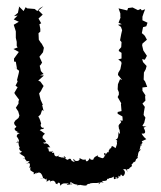

<svg xmlns="http://www.w3.org/2000/svg" viewBox="-20 -608 539 643"><path d="M108 -217 116 -225 121 -240 126 -236 121 -257 124 -256 116 -274 111 -295 117 -303 121 -311 126 -320 115 -335 108 -338 127 -355 114 -356 126 -360 117 -370 113 -388C117 -390 118 -395 121 -398L112 -418L124 -433L127 -448L119 -463H118L110 -475L109 -497L115 -502V-511L112 -527L118 -530C115 -535 112 -540 109 -546L123 -559L109 -573L125 -587L114 -581L105 -571L96 -578L71 -580L66 -584L59 -571L42 -588L44 -585L40 -565L27 -554L39 -556L26 -543L43 -535L26 -525L33 -503V-481L36 -468V-454L39 -449L25 -444L43 -434L27 -412V-402L33 -401L37 -377L27 -384L44 -371L43 -364L37 -340L39 -335L32 -321L39 -316L28 -297L30 -293L44 -274L42 -269V-261L33 -247L41 -235L45 -221L42 -213L31 -204L27 -197C29 -182 42 -188 29 -178C28 -169 41 -167 39 -166C33 -163 35 -166 46 -162C29 -157 42 -145 33 -155C48 -136 46 -131 33 -130C49 -137 33 -138 40 -135C44 -131 40 -112 51 -114C42 -118 41 -105 54 -100C48 -96 47 -96 44 -94C44 -98 51 -99 47 -93C61 -83 62 -87 64 -76C55 -73 58 -85 69 -69C61 -65 61 -70 79 -68C74 -61 63 -58 67 -59C82 -66 82 -59 78 -45C87 -54 79 -43 81 -35C84 -41 83 -46 84 -36C99 -26 92 -34 93 -24C93 -24 112 -37 98 -24C110 -34 118 -33 124 -13C125 -10 118 -12 114 -10C127 -10 122 -15 135 -6C135 -15 138 -10 136 1C150 -11 148 0 150 3C149 -8 157 3 156 -4C173 3 159 6 173 9C170 2 184 1 181 13C179 9 184 13 181 15C193 -1 202 11 212 4C197 15 203 10 222 9C219 1 214 19 216 1C236 15 235 6 243 13C233 12 236 10 246 12C248 9 256 15 271 13C271 13 266 13 275 8C275 8 290 8 278 2C281 8 286 5 290 5C295 4 312 7 315 1C306 12 312 11 316 3C324 0 333 9 321 -2C340 -1 340 -7 338 -9H343C349 -15 349 -8 361 -17C360 0 367 -11 377 -17C379 -9 369 -9 366 -14C384 -13 372 -25 382 -16C386 -30 385 -21 392 -18C402 -26 399 -39 391 -40C402 -42 398 -45 408 -32C399 -49 409 -34 416 -48C419 -46 424 -55 421 -55C417 -51 422 -48 421 -58C424 -58 429 -69 429 -65C437 -69 432 -69 436 -75C444 -80 441 -81 440 -87C433 -94 439 -93 439 -84C446 -86 437 -96 452 -107C450 -111 445 -98 449 -113C450 -104 446 -112 454 -127C454 -116 453 -119 451 -124C459 -129 461 -135 457 -130C451 -136 459 -136 470 -142C463 -147 453 -160 455 -161C463 -159 472 -162 461 -180C466 -183 468 -185 473 -182C462 -188 462 -182 457 -187L463 -197L467 -214L461 -223L462 -233L465 -250L457 -261L467 -271L466 -284L467 -289L457 -304V-315L473 -317L466 -335L460 -343L461 -338L462 -365L468 -376L471 -387L459 -400L456 -410L465 -408L472 -421L460 -439L456 -456L457 -462L472 -475L465 -488L460 -493L455 -497L459 -517L470 -520L474 -532L457 -540V-552L461 -564L466 -577L455 -573C454 -575 452 -576 451 -578L442 -574L424 -583L409 -581L406 -573C396 -575 387 -578 377 -580L383 -563V-550H384L377 -532L388 -527L375 -525L385 -518L389 -507L386 -494L382 -473L387 -467L386 -450L378 -441V-437L387 -431V-412L376 -409L386 -401L387 -396L383 -376L376 -364L375 -357L389 -340L382 -343L375 -326L374 -309L378 -299V-291L374 -283L386 -262L385 -259L387 -236L374 -233V-227L390 -218L391 -204H381C386 -200 390 -202 379 -191C372 -178 384 -185 384 -186C371 -181 382 -177 381 -167C381 -167 385 -151 377 -166C376 -160 378 -141 367 -141C364 -141 371 -142 374 -133C375 -140 364 -126 371 -133C374 -127 369 -118 367 -112C369 -110 351 -125 354 -116C351 -113 350 -108 347 -111C350 -107 343 -109 344 -98C336 -101 335 -88 341 -88C334 -99 333 -92 332 -87C322 -97 335 -96 333 -93C328 -80 330 -81 323 -78C308 -83 306 -83 307 -89C303 -82 297 -87 292 -73C292 -73 282 -73 280 -74C293 -66 282 -73 281 -79C274 -65 267 -65 267 -74C257 -72 257 -73 246 -79C251 -69 233 -65 228 -73C232 -78 219 -77 231 -65C211 -70 223 -78 211 -76C205 -69 202 -76 197 -78C190 -87 195 -87 201 -79C198 -74 177 -91 192 -78C179 -86 168 -78 182 -94C174 -81 161 -80 161 -97C157 -94 151 -97 156 -103C158 -99 163 -90 158 -100C141 -102 145 -96 142 -111C135 -111 139 -117 150 -114C147 -112 144 -128 132 -128C131 -124 123 -131 124 -130C137 -131 138 -133 121 -147C123 -147 125 -150 124 -140C122 -157 122 -150 131 -161C131 -158 119 -170 113 -172C124 -181 127 -170 126 -182C126 -176 111 -183 118 -195C117 -194 113 -215 108 -217Z"/></svg>

Font: Charger Distortion
Style: 1
Weight: 400
Designer: Jasper
Foundry: Cannot Into Space Fonts
Version: Version 0.98